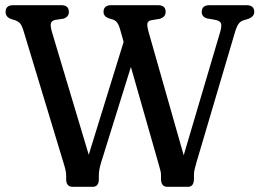

<svg xmlns="http://www.w3.org/2000/svg" viewBox="-20 -720 1000 740"><path d="M757.5 -674Q757.5 -700 787.5 -700H930Q960 -700 960 -674Q960 -656.5 937.5 -647.5L918 -641.5Q906 -637.5 898.8 -627Q891.5 -616.5 884.5 -592L737.5 -95Q733 -79.5 730.2 -68Q727.5 -56.5 727.5 -46V-31Q727.5 0 704.5 0H625Q600.5 0 600.5 -31V-45Q600.5 -54 598.5 -61.5Q596.5 -69 592 -85.5L484.5 -462L370 -94.5Q361 -65.5 361 -45.5V-29.5Q361 0 337 0H260Q235 0 235 -29.5V-44Q235 -58.5 227.5 -83.5L69 -606.5Q64 -622 57.8 -629.2Q51.5 -636.5 41 -641L22 -647Q1.5 -655 1.5 -674Q1.5 -700 31 -700H216Q245.5 -700 245.5 -674Q245.5 -655 224.5 -648L191.5 -643Q178.5 -639.5 176 -629.5Q173.5 -619.5 181 -594L322 -123.5L456.5 -558.5L443 -606.5Q437.5 -625.5 431 -633.5Q424.5 -641.5 415.5 -644.5L399 -649.5Q379 -657 379 -674Q379 -700 409 -700H588.5Q618.5 -700 618.5 -674Q618.5 -655 596 -647.5L562.5 -642Q550 -639 548 -629.8Q546 -620.5 553.5 -594L688 -121.5L828.5 -596.5Q835 -619 832 -629Q829 -639 812 -643L778 -649Q757.5 -655 757.5 -674Z"/></svg>

Font: Fraunces 144pt S100
Style: Regular
Weight: 400
Version: Version 1.000; ttfautohint (v1.8.3)